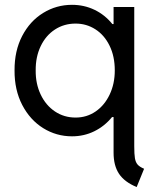

<svg xmlns="http://www.w3.org/2000/svg" viewBox="-20 -546 636 780"><path d="M441.4 74.2V-70.3H435.1Q404.8 -33.2 363 -12.7Q321.3 7.8 272.5 7.8Q209 7.8 155.5 -25.4Q102.1 -58.6 70.3 -119.6Q38.6 -180.7 39.1 -259.8Q38.6 -339.4 70.1 -399.9Q101.6 -460.4 155.3 -493.4Q209 -526.4 272.5 -526.4Q321.8 -526.4 364 -506.1Q406.2 -485.8 436.5 -448.2H441.4V-517.6H525.4V47.9Q525.4 80.6 528.1 96.7Q530.8 112.8 538.8 122.3Q546.9 131.8 565.4 139.6L535.2 213.9Q485.8 193.4 463.6 160.2Q441.4 127 441.4 74.2ZM446.3 -259.8Q446.3 -317.4 425 -360.6Q403.8 -403.8 367.4 -427Q331.1 -450.2 287.1 -450.2Q240.2 -450.2 203.1 -426Q166 -401.9 145.3 -358.4Q124.5 -314.9 125 -259.8Q124.5 -205.6 145.3 -161.9Q166 -118.2 203.1 -93.3Q240.2 -68.4 287.1 -68.4Q332.5 -68.4 368.7 -93.3Q404.8 -118.2 425.5 -161.9Q446.3 -205.6 446.3 -259.8Z"/></svg>

Font: Reddit Sans Fudge
Style: Regular
Weight: 400
Designer: Stephen Hutchings
Foundry: Reddit
Version: Version 1.011